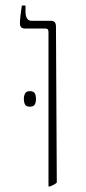

<svg xmlns="http://www.w3.org/2000/svg" viewBox="-20 -667 312 693"><path d="M155 6V-550Q155 -558 152.5 -561Q150 -564 143 -564H71Q61 -564 56.5 -568.5Q52 -573 52 -582Q52 -594 53.5 -607Q55 -620 56.5 -630.5Q58 -641 59 -647H72V-627Q72 -609 77.5 -600.5Q83 -592 94 -592H163Q174 -592 178 -586.5Q182 -581 182 -571L185 -8Q181 -4 174.5 -0.5Q168 3 160 6ZM66 -310Q66 -321 70.5 -329.5Q75 -338 87 -338Q102 -338 106 -329.5Q110 -321 110 -310Q110 -299 106 -290.5Q102 -282 87 -282Q74 -282 70 -290.5Q66 -299 66 -310Z"/></svg>

Font: Noto Serif Hebrew Thin
Style: Regular
Weight: 250
Version: Version 2.003